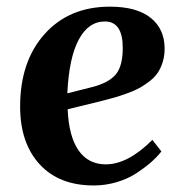

<svg xmlns="http://www.w3.org/2000/svg" viewBox="-20 -548 555 582"><path d="M313 -527.8Q394.5 -527.8 436.8 -493.9Q479 -460 479 -400.9Q479 -378.9 473.4 -360.6Q467.8 -342.3 458.7 -328.4Q449.7 -314.5 434.3 -302.5Q418.9 -290.5 404.3 -282.2Q389.6 -273.9 367.7 -265.9Q345.7 -257.8 328.1 -252.7Q310.5 -247.6 285.2 -241.2L185.1 -216.8Q188.5 -134.8 218 -92.3Q247.6 -49.8 300.8 -49.8Q367.7 -49.8 441.9 -124L469.2 -88.9Q455.6 -71.8 437.3 -55.7Q418.9 -39.6 393.1 -22.7Q367.2 -5.9 333.5 4.2Q299.8 14.2 264.2 14.2Q158.7 14.2 99.9 -50.3Q41 -114.7 41 -225.1Q41 -361.8 115.2 -444.8Q189.5 -527.8 313 -527.8ZM352.1 -402.8Q352.1 -482.9 297.9 -482.9Q248 -482.9 218.5 -427.5Q189 -372.1 184.1 -265.1L259.8 -284.2Q309.1 -296.9 330.6 -322Q352.1 -347.2 352.1 -402.8Z"/></svg>

Font: Literata SemiBold
Style: Italic
Weight: 650
Italic angle: -2.39999°
Designer: Latin by Veronika Burian and Jose Scaglione. Greek by Irene Vlachou. Cyrillic by Vera Evstafieva
Foundry: TypeTogether
Version: Version 3.021